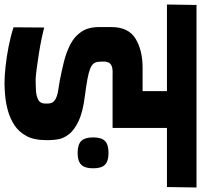

<svg xmlns="http://www.w3.org/2000/svg" viewBox="-76 -841 891 851"><g transform="rotate(90 369.5 -415.5)"><path d="M622 -314Q585 -314 569 -330Q553 -346 553 -383Q553 -420 569 -435.5Q585 -451 622 -451Q658 -451 674 -435.5Q690 -420 690 -383Q690 -346 674 -330Q658 -314 622 -314ZM312 10Q283 10 240 5.5Q197 1 151 -8Q105 -17 65 -30L66 -166Q84 -161 115 -154.5Q146 -148 180.5 -142.5Q215 -137 245.5 -133Q276 -129 294 -128Q321 -128 346 -129.5Q371 -131 387 -140Q403 -149 403 -170Q403 -175 403 -175Q403 -175 403 -175.5Q403 -176 403 -179Q403 -183 403 -182Q403 -181 403 -184Q402 -205 386 -214.5Q370 -224 347 -227.5Q324 -231 301 -235Q259 -243 217 -253.5Q175 -264 139.5 -282.5Q104 -301 83.5 -332.5Q63 -364 64 -414Q64 -412 64 -422Q64 -432 64 -445Q64 -458 64 -464Q64 -539 115 -570.5Q166 -602 245 -602H348V-710H-36L-34 -841H775L773 -710H511V-469H275Q260 -470 247.5 -468Q235 -466 227 -459Q219 -452 217 -436Q217 -434 217 -430.5Q217 -427 217 -425Q217 -412 218.5 -402Q220 -392 226.5 -384Q233 -376 249 -369.5Q265 -363 294.5 -357.5Q324 -352 371 -346Q442 -337 481.5 -318Q521 -299 539 -275.5Q557 -252 561 -229.5Q565 -207 565 -190V-172Q565 -121 547 -87.5Q529 -54 499.5 -34.5Q470 -15 436 -5.5Q402 4 369.5 7Q337 10 312 10Z"/></g></svg>

Font: Matangi Black
Style: Regular
Weight: 900
Designer: Prashant Pant
Foundry: The Graphic Ant
Version: Version 3.002